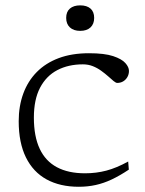

<svg xmlns="http://www.w3.org/2000/svg" viewBox="-20 -704 554 734"><path d="M320 -500.5Q379.5 -500.5 412.5 -489.5Q445.5 -478.5 459.2 -463Q473 -447.5 473 -433Q473 -420 467 -409.5Q461 -399 451 -393Q441 -387 428 -387Q423 -387 414.2 -394.2Q405.5 -401.5 393.8 -412Q382 -422.5 367.2 -433.2Q352.5 -444 335 -451Q317.5 -458 297 -458Q241.5 -458 199.2 -436Q157 -414 133.2 -368.8Q109.5 -323.5 109.5 -254.5Q109.5 -182.5 131.8 -135.2Q154 -88 197.5 -64.8Q241 -41.5 305 -41.5Q348 -41.5 386.8 -51.8Q425.5 -62 470 -86.5L472.5 -55.5Q438 -32.5 407.2 -18Q376.5 -3.5 346 3.2Q315.5 10 281 10Q209.5 10 158 -18.2Q106.5 -46.5 79 -102.5Q51.5 -158.5 51.5 -240.5Q51.5 -298.5 69 -346.2Q86.5 -394 120.5 -428.5Q154.5 -463 204.5 -481.8Q254.5 -500.5 320 -500.5ZM286.5 -586Q261.5 -586 247.2 -599.2Q233 -612.5 233 -635.5Q233 -659 247.2 -671.2Q261.5 -683.5 286.5 -683.5Q312 -683.5 326 -671.2Q340 -659 340 -635.5Q340 -612.5 326 -599.2Q312 -586 286.5 -586Z"/></svg>

Font: Newsreader 9pt Light
Style: Regular
Weight: 300
Designer: Hugues Gentile
Foundry: Production Type
Version: Version 1.003